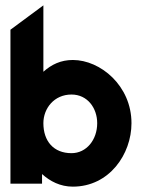

<svg xmlns="http://www.w3.org/2000/svg" viewBox="-20 -686 533 717"><path d="M19 0H137V-36C167 -9 205 11 252 11C388 11 471 -110 471 -226C471 -366 355 -462 252 -462C207 -462 172 -445 142 -418V-666L19 -575ZM142 -226C142 -281 182 -333 247 -333C307 -333 343 -282 343 -226C343 -164 303 -114 247 -114C180 -114 142 -159 142 -226Z"/></svg>

Font: Charger Sport
Style: UltNrw
Weight: 1000
Designer: Jasper
Foundry: Cannot Into Space Fonts
Version: Version 1.1